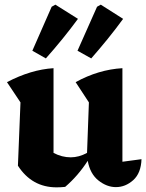

<svg xmlns="http://www.w3.org/2000/svg" viewBox="-20 -795 628 825"><path d="M57 -83 68 -355 10 -442Q113 -496 210 -502V-138Q246 -119 284 -119Q319 -119 354 -138L362 -355L305 -442Q403 -496 506 -502V-100L588 -111Q586 -51 552.5 -21Q519 9 478 9Q439 9 403 -19.5Q367 -48 357 -104Q315 -39 260 8Q250 9 241 9.5Q232 10 223 10Q117 10 57 -83ZM119 -577 202 -766 218 -775 315 -714Q251 -627 177 -544ZM313 -577 397 -766 413 -775 509 -714Q477 -670 442.5 -627.5Q408 -585 372 -544Z"/></svg>

Font: Piazzolla
Style: Bold
Weight: 700
Designer: Juan Pablo del Peral
Foundry: Huerta Tipografica
Version: Version 1.330